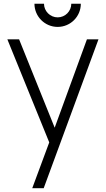

<svg xmlns="http://www.w3.org/2000/svg" viewBox="-20 -746 556 1006"><path d="M282 -605C349.5 -605 403.5 -659.5 403.5 -726.5H353.5C353.5 -687.5 322 -655 282 -655C243 -655 210.5 -687.5 210.5 -726.5H160.5C160.5 -659.5 215 -605 282 -605ZM80 -540H18.5L238 0L149 240H209L496 -540H435.5L266.5 -77Z"/></svg>

Font: Hauora Light
Style: Regular
Weight: 300
Designer: Wayne Shih
Foundry: WCYS
Version: Version 1.001;hotconv 1.0.109;makeotfexe 2.5.65596